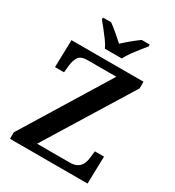

<svg xmlns="http://www.w3.org/2000/svg" viewBox="-217 -1055 1073 1180"><g transform="rotate(30 319.0 -465.5)"><path d="M40 0V-46L415 -657H210Q164 -657 148 -632.5Q132 -608 128 -569L123 -520H59L64 -714H575V-667L199 -57H429Q466 -57 486 -70.5Q506 -84 514.5 -105Q523 -126 525 -150L530 -194H595L590 0ZM268 -771Q258 -794 238.5 -820.5Q219 -847 198.5 -873Q178 -899 162 -918V-931H220Q244 -914 274.5 -888Q305 -862 328 -841Q350 -862 381.5 -888Q413 -914 437 -931H494V-918Q479 -899 458 -873Q437 -847 418 -820.5Q399 -794 388 -771Z"/></g></svg>

Font: Noto Serif Malayalam SemiBold
Style: Regular
Weight: 600
Designer: Indian type Foundry, Jelle Bosma, Monotype Design Team
Foundry: Monotype Imaging Inc.
Version: Version 2.104; ttfautohint (v1.8.4.7-5d5b)